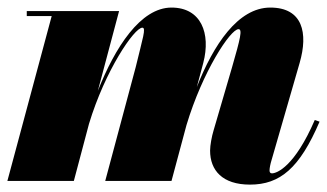

<svg xmlns="http://www.w3.org/2000/svg" viewBox="-20 -490 886 520"><path d="M444.5 0 485 -151C528.5 -296 604 -411 626 -411C637 -411 631 -386 608.5 -308L558.5 -137C553.5 -120.5 549 -96.5 549 -82C549 -29 582 10 657 10C738.5 10 791.5 -34.5 845.5 -160.5L832.5 -165C778 -39 730 -20.5 716.5 -20.5C711.5 -20.5 710 -24 710 -28.5C710 -35 712.5 -47 715.5 -56.5L791.5 -319.5C815 -400.5 800 -469.5 712 -469.5C624.5 -469.5 558 -368.5 513 -254L530.5 -319.5C551.5 -400 524.5 -469.5 444.5 -469.5C360.5 -469.5 291.5 -361.5 245 -244L302.5 -460H52.5V-446.5H120L0 0H180L221 -154.5C264.5 -298.5 343.5 -415 365.5 -415C376.5 -415 366.5 -387 347.5 -308L265 0Z"/></svg>

Font: Bodoni* 16pt Fatface
Style: Italic
Weight: 900
Italic angle: -13°
Version: Version 2.3